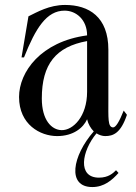

<svg xmlns="http://www.w3.org/2000/svg" viewBox="-20 -535 550 776"><path d="M211 15C277 15 317 -19 332 -53C337 -32 347 -16 359 -4C272 95 250 221 353 221C401 221 433 193 459 164L449 153C437 165 418 183 380 183C292 183 310 76 370 4C381 11 394 15 405 15C437 15 468 4 493 -71L480 -88C462 -43 448 -20 437 -20C415 -21 418 -58 418 -134V-334C418 -467 339 -515 243 -515C179 -515 130 -486 95 -469L67 -303H77C124 -421 168 -492 241 -492C288 -492 332 -455 332 -392C145 -367 57 -244 57 -143C57 -32 142 15 211 15ZM229 -9C188 -10 149 -50 149 -137C149 -276 206 -346 332 -369V-296V-164C332 -64 275 -8 229 -9Z"/></svg>

Font: Sprat Condesed
Style: Regular
Weight: 400
Width: 3
Designer: Ethan Nakache
Foundry: Collletttivo
Version: Version 2.000;Glyphs 3.2 (3217)